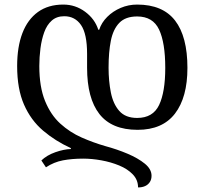

<svg xmlns="http://www.w3.org/2000/svg" viewBox="-20 -568 895 840"><path d="M582 0Q469 0 415 -69Q361 -138 361 -272V-332Q361 -420 334.5 -458.5Q308 -497 261 -497Q228 -497 206.5 -478Q185 -459 173.5 -427Q162 -395 157 -356.5Q152 -318 152 -279Q152 -188 177 -126.5Q202 -65 244 -27Q286 11 337 33.5Q388 56 440 71Q492 85 538 104.5Q584 124 613.5 148Q643 172 643 201Q643 217 635.5 228.5Q628 240 615 246Q602 252 584 252Q584 219 561 195Q538 171 501.5 156Q465 141 423.5 133.5Q382 126 344 126Q295 126 255.5 133.5Q216 141 181 164L161 134Q185 111 222 98Q259 85 290 84V80Q222 49 168.5 3.5Q115 -42 85 -110.5Q55 -179 55 -279Q55 -363 78 -423Q101 -483 146 -515.5Q191 -548 257 -548Q310 -548 352.5 -516.5Q395 -485 410 -438H414Q424 -469 449 -494Q474 -519 508 -533.5Q542 -548 580 -548Q692 -548 746 -478Q800 -408 800 -271Q800 -142 745.5 -71Q691 0 582 0ZM580 -496Q529 -496 502 -468Q475 -440 465 -390Q455 -340 455 -272Q455 -214 465 -163.5Q475 -113 502 -82.5Q529 -52 580 -52Q649 -52 676 -108.5Q703 -165 703 -271Q703 -381 676 -438.5Q649 -496 580 -496Z"/></svg>

Font: Noto Serif Georgian
Style: Regular
Weight: 400
Designer: Monotype Design Team, Akaki Razmadze
Foundry: Google LLC
Version: Version 2.002